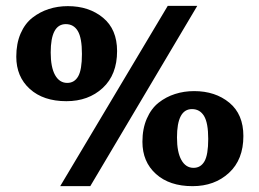

<svg xmlns="http://www.w3.org/2000/svg" viewBox="-20 -617 879 651"><path d="M184.1 14.2 548.8 -597.2H648.9L286.1 14.2ZM205.1 -273.9Q127 -273.9 81.1 -315.4Q35.2 -356.9 35.2 -424.8Q35.2 -469.2 49.8 -503.2Q64.5 -537.1 89.8 -556.9Q115.2 -576.7 145.5 -586.4Q175.8 -596.2 210 -596.2Q281.7 -596.2 329.3 -556.9Q377 -517.6 377 -443.8Q377 -363.8 328.4 -318.8Q279.8 -273.9 205.1 -273.9ZM208 -335.9Q232.4 -335.9 245.1 -358.2Q257.8 -380.4 257.8 -434.1Q257.8 -488.3 243.9 -511.7Q230 -535.2 203.1 -535.2Q151.9 -535.2 151.9 -439Q151.9 -389.2 166.7 -362.5Q181.6 -335.9 208 -335.9ZM632.8 14.2Q554.7 14.2 508.8 -27.1Q462.9 -68.4 462.9 -136.2Q462.9 -180.7 477.8 -214.8Q492.7 -249 517.8 -268.8Q543 -288.6 573.5 -298.3Q604 -308.1 638.2 -308.1Q710 -308.1 757.6 -268.8Q805.2 -229.5 805.2 -155.8Q805.2 -75.7 756.3 -30.8Q707.5 14.2 632.8 14.2ZM636.2 -47.9Q660.6 -47.9 673.3 -70.1Q686 -92.3 686 -146Q686 -200.2 671.9 -223.6Q657.7 -247.1 630.9 -247.1Q580.1 -247.1 580.1 -150.9Q580.1 -101.1 595 -74.5Q609.9 -47.9 636.2 -47.9Z"/></svg>

Font: Literata Book
Style: Bold
Weight: 700
Designer: Latin by Veronika Burian and Jose Scaglione. Greek by Irene Vlachou. Cyrillic by Vera Evstafieva
Foundry: TypeTogether
Version: Version 2.003;PS 002.003;hotconv 1.0.88;makeotf.lib2.5.64775